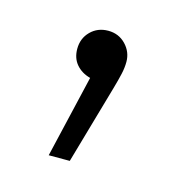

<svg xmlns="http://www.w3.org/2000/svg" viewBox="-50 -128 300 317"><g transform="rotate(15 100.0 31.0)"><path d="M100 -81Q118 -81 130 -68.5Q142 -56 142 -39Q142 -29 139.5 -18Q137 -7 133 7L94 143H58L91 2Q76 -2 67 -12.5Q58 -23 58 -39Q58 -57 70 -69Q82 -81 100 -81Z"/></g></svg>

Font: Hilab Light
Style: Regular
Weight: 300
Designer: Cristianderson Lima
Foundry: Cristianderson
Version: Version 1.0